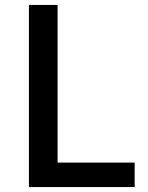

<svg xmlns="http://www.w3.org/2000/svg" viewBox="-20 -757 598 777"><path d="M97 0H525V-99H213V-737H97Z"/></svg>

Font: GenYoGothic2 TW M
Style: Regular
Weight: 500
Version: Version 2.100;PS 2.1;hotconv 16.6.51;makeotf.lib2.5.65220 DE